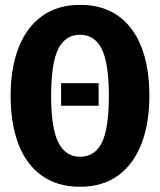

<svg xmlns="http://www.w3.org/2000/svg" viewBox="-20 -730 640 768"><path d="M374.5 -307H224.5V-397.5H374.5ZM577.5 -347Q577.5 -237 546 -155.2Q514.5 -73.5 452.8 -28.2Q391 17 300 17Q209.5 17 147.5 -27.2Q85.5 -71.5 54 -153Q22.5 -234.5 22.5 -347Q22.5 -457 54 -538.5Q85.5 -620 147.5 -665.2Q209.5 -710.5 300 -710.5Q391 -710.5 452.8 -666.5Q514.5 -622.5 546 -541Q577.5 -459.5 577.5 -347ZM415.5 -347Q415.5 -477 387 -534Q358.5 -591 300 -591Q241.5 -591 213 -534.2Q184.5 -477.5 184.5 -347Q184.5 -217 213.5 -160Q242.5 -103 300 -103Q360 -103 387.8 -160.2Q415.5 -217.5 415.5 -347Z"/></svg>

Font: Fira Code Light
Style: Bold
Weight: 700
Monospace: yes
Version: Version 5.002